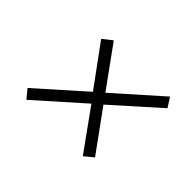

<svg xmlns="http://www.w3.org/2000/svg" viewBox="-85 -660 710 710"><g transform="rotate(45 270.0 -305.0)"><path d="M278 -273 98 -113 70 -147 251 -308 134 -468 171 -497 286 -338 465 -497 489 -460 312 -302 428 -142 393 -113Z"/></g></svg>

Font: IBM Plex Sans Condensed Light
Style: Italic
Weight: 300
Width: 3
Italic angle: -11°
Designer: Mike Abbink, Paul van der Laan, Pieter van Rosmalen
Foundry: Bold Monday
Version: Version 1.3